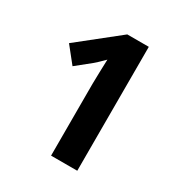

<svg xmlns="http://www.w3.org/2000/svg" viewBox="-168 -836 906 958"><g transform="rotate(30 285.5 -357.0)"><path d="M413.1 -713.9H289.1L59.1 -530.8L131.8 -439.9L213.9 -505.9C223.6 -513.7 241.2 -530.3 266.1 -555.2L263.7 -481L262.2 -413.1V0H413.1Z"/></g></svg>

Font: Sahel
Style: Bold
Weight: 700
Foundry: Saber Rastikerdar (saber.rastikerdar@gmail.com)
Version: Version 3.4.0